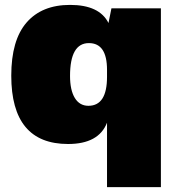

<svg xmlns="http://www.w3.org/2000/svg" viewBox="-20 -574 731 784"><path d="M417 190V-73Q383 14 258 14Q26 14 26 -265Q26 -410 88.5 -482Q151 -554 266 -554Q386 -554 423 -480L435 -540H637V190ZM266 -264Q266 -206 285.5 -174Q305 -142 341 -142Q417 -142 417 -260V-289Q417 -398 343 -398Q266 -398 266 -264Z"/></svg>

Font: Nacelle Black
Style: Regular
Weight: 900
Designer: Sora Sagano
Foundry: Sora Sagano
Version: Version 1.000;FEAKit 1.0